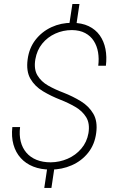

<svg xmlns="http://www.w3.org/2000/svg" viewBox="-20 -835 574 957"><path d="M376 -814.9 358.4 -696.8H322.8L340.8 -814.9ZM253.4 -13.2 236.3 101.6H200.7L217.8 -13.2ZM420.9 -171.4Q428.7 -219.2 409.7 -250.5Q390.6 -281.7 355.7 -302Q320.8 -322.3 282.2 -337.4Q234.4 -356 193.8 -380.4Q153.3 -404.8 131.6 -442.4Q109.9 -480 117.7 -538.6Q125 -595.2 156.7 -636.2Q188.5 -677.2 236.3 -699.5Q284.2 -721.7 339.4 -721.2Q387.7 -721.2 422.1 -704.6Q456.5 -688 477.3 -658.7Q498 -629.4 505.6 -590.8Q513.2 -552.2 507.8 -507.3H469.7Q474.1 -542.5 468.8 -574.2Q463.4 -606 447.5 -630.9Q431.6 -655.8 404.5 -670.2Q377.4 -684.6 338.9 -685.1Q294.4 -685.1 255.6 -667.5Q216.8 -649.9 190.4 -617.4Q164.1 -585 156.2 -539.6Q147.9 -490.7 166.5 -459.5Q185.1 -428.2 220 -408.4Q254.9 -388.7 295.4 -373.5Q342.8 -355 383.1 -330.3Q423.3 -305.7 445.3 -267.8Q467.3 -230 459.5 -172.4Q452.1 -114.7 419.4 -73.7Q386.7 -32.7 337.6 -11.2Q288.6 10.3 232.4 10.3Q183.6 10.3 146 -4.6Q108.4 -19.5 83.3 -47.4Q58.1 -75.2 47.1 -114.3Q36.1 -153.3 41.5 -201.7H80.1Q75.2 -162.1 83.3 -129.9Q91.3 -97.7 111.3 -74.2Q131.3 -50.8 162.1 -38.3Q192.9 -25.9 232.9 -25.9Q276.9 -26.4 316.9 -43.7Q356.9 -61 385 -93.8Q413.1 -126.5 420.9 -171.4Z"/></svg>

Font: Roboto ExtraLight
Style: Italic
Weight: 250
Designer: Christian Robertson
Foundry: Google
Version: Version 3.009; 2024